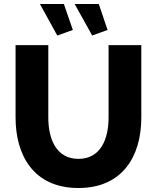

<svg xmlns="http://www.w3.org/2000/svg" viewBox="-20 -936 787 962"><path d="M442 -758 519 -786 475 -916H354ZM267 -758 345 -786 300 -916H180ZM373 -140C262 -140 222 -239 222 -347V-710H58V-347C58 -161 146 6 373 6C592 6 688 -151 688 -347V-710H524V-347C524 -242 486 -140 373 -140Z"/></svg>

Font: Raleway
Style: ExtraBold
Weight: 800
Designer: Matt McInerney, Pablo Impallari, Rodrigo Fuenzalida
Foundry: Matt McInerney, Pablo Impallari, Rodrigo Fuenzalida
Version: Version 3.000